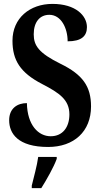

<svg xmlns="http://www.w3.org/2000/svg" viewBox="-20 -744 515 985"><path d="M227 10C359 10 447 -69 447 -198C447 -300 405 -361 290 -417C179 -472 153 -510 153 -568C153 -632 185 -668 233 -668C294 -668 327 -599 327 -532C398 -532 426 -559 426 -605C426 -663 369 -724 249 -724C133 -724 44 -651 44 -535C44 -435 84 -371 196 -313C285 -267 336 -232 336 -157C336 -92 302 -45 240 -45C177 -45 120 -102 118 -215C70 -215 27 -189 27 -127C27 -60 71 10 227 10ZM143 208V221H192C219 178 256 113 271 71V61H176C170 107 153 166 143 208Z"/></svg>

Font: Noto Serif Sinhala ExtraCondensed
Style: Bold
Weight: 700
Width: 2
Designer: Jelle Bosma - Monotype Design Team
Foundry: Monotype Imaging Inc.
Version: Version 2.007